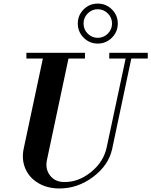

<svg xmlns="http://www.w3.org/2000/svg" viewBox="-20 -1044 848 1076"><path d="M313 12.2Q245.6 12.2 194.8 -17.8Q144 -47.9 122.1 -99.1Q100.1 -150.4 112.8 -210.9L220.2 -715.8H127.9V-748H456.1V-715.8H363.8L243.2 -147.9Q232.4 -97.2 260.3 -60.8Q288.1 -24.4 338.9 -23.9Q419.4 -22.5 490.2 -79.8Q561 -137.2 578.1 -219.2L684.1 -715.8H591.8L592.8 -748H808.1V-715.8H715.8L608.9 -210.9Q589.4 -118.7 502.7 -53.2Q416 12.2 313 12.2ZM448.7 -832.8Q416 -865.7 416 -912.1Q416 -958.5 448.7 -991.2Q481.4 -1023.9 527.8 -1023.9Q574.2 -1023.9 607.2 -991.2Q640.1 -958.5 640.1 -912.1Q640.1 -865.7 607.2 -832.8Q574.2 -799.8 527.8 -799.8Q481.4 -799.8 448.7 -832.8ZM471.7 -968.8Q448.2 -945.3 448.2 -912.1Q448.2 -878.9 471.7 -855.5Q495.1 -832 527.8 -832Q560.5 -832 584.2 -855.5Q607.9 -878.9 607.9 -912.1Q607.9 -945.3 584.2 -968.8Q560.5 -992.2 527.8 -992.2Q495.1 -992.2 471.7 -968.8Z"/></svg>

Font: Fin Serif Display
Style: Italic
Weight: 400
Italic angle: -12°
Designer: J. Blake Harris
Version: Version 1.006;FEAKit 1.0